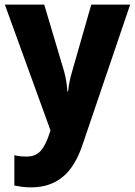

<svg xmlns="http://www.w3.org/2000/svg" viewBox="-20 -569 583 829"><path d="M1 -549H171L257 -260Q268 -220 271 -174H274Q278 -216 291 -259L374 -549H542L337 54Q305 151 250 195.5Q195 240 115 240Q92 240 74 237.5Q56 235 42 232V101Q52 104 65.5 105.5Q79 107 94 107Q134 107 155.5 82.5Q177 58 192 12L198 -6Z"/></svg>

Font: Noto Sans Telugu SemiCondensed ExtraBold
Style: Regular
Weight: 800
Width: 4
Designer: Jelle Bosma - Monotype Design Team
Foundry: Monotype Imaging Inc.
Version: Version 2.005; ttfautohint (v1.8.4.7-5d5b)